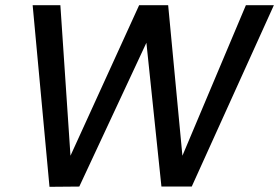

<svg xmlns="http://www.w3.org/2000/svg" viewBox="-20 -720 1077 741"><path d="M171 1 106 -700H213L252 -119L517 -700H629L684 -119L929 -700H1037L720 0H603L545 -555L286 0Z"/></svg>

Font: DM Sans 16pt Medium
Style: Italic
Weight: 500
Italic angle: -10°
Version: Version 4.004;gftools[0.9.30]